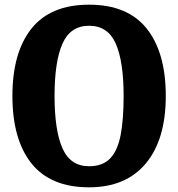

<svg xmlns="http://www.w3.org/2000/svg" viewBox="-20 -785 762 820"><path d="M33 -375Q33 -561 114.5 -663Q196 -765 360.5 -765Q525 -765 606.5 -663Q688 -561 688 -375Q688 -189 602.8 -87Q517.5 15 360.5 15Q196 15 114.5 -87Q33 -189 33 -375ZM213 -375Q213 -227.5 247 -151.2Q281 -75 360.5 -75Q419 -75 451 -109Q483 -143 495.5 -209.8Q508 -276.5 508 -375Q508 -523 474.2 -599Q440.5 -675 360.5 -675Q281 -675 247 -599Q213 -523 213 -375Z"/></svg>

Font: Besley* Narrow
Style: Bold
Weight: 700
Width: 4
Designer: Owen Earl
Foundry: indestructible type*
Version: Version 3.000; ttfautohint (v1.8.3)